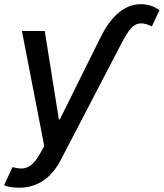

<svg xmlns="http://www.w3.org/2000/svg" viewBox="-31 -694 784 919"><path d="M59.7 204.5C147 204.5 214.1 159.1 259.2 72.8L548.7 -483C583.5 -549.4 605.8 -581 643.1 -582C660.5 -582.7 679 -576 695.7 -567.5L732.2 -644.9C710.6 -661.9 679 -674 642.4 -674C554 -674 491.1 -598.4 449.9 -514.6L255.3 -122.2H250.7L183.2 -545.5H73.9L180.8 5L160.9 40.8C120.7 112.9 84.9 121.8 28.8 105.8L-11.4 192.8C0.7 198.5 27.7 204.5 59.7 204.5Z"/></svg>

Font: Margiela Sans Medium
Style: Italic
Weight: 500
Italic angle: -9.39999°
Designer: Stefan Endress, Andreas Faust
Version: Version 1.100;FEAKit 1.0